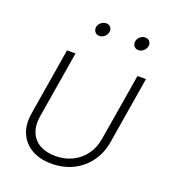

<svg xmlns="http://www.w3.org/2000/svg" viewBox="-133 -815 822 923"><g transform="rotate(20 278.0 -353.5)"><path d="M234.9 8.3Q175.8 8.3 133.5 -15.6Q91.3 -39.6 72.3 -83.3Q53.2 -127 63 -186L119.6 -529.3H163.1L106.4 -187.5Q98.6 -139.6 112.8 -104.7Q127 -69.8 159.7 -51.3Q192.4 -32.7 239.3 -32.7Q286.6 -32.7 325.2 -51.3Q363.8 -69.8 389.6 -104.7Q415.5 -139.6 423.3 -187.5L480 -529.3H523.4L466.8 -186Q457 -127.4 424.8 -83.5Q392.6 -39.6 343.8 -15.6Q294.9 8.3 234.9 8.3ZM440.9 -647.5Q426.8 -647.5 418.5 -657.7Q410.2 -668 412.6 -682.1Q414.6 -696.3 426.5 -706.3Q438.5 -716.3 452.6 -716.3Q466.8 -716.3 475.1 -706.3Q483.4 -696.3 481 -682.1Q478.5 -668 466.8 -657.7Q455.1 -647.5 440.9 -647.5ZM241.2 -647.5Q227.1 -647.5 218.8 -657.7Q210.4 -668 212.4 -682.1Q214.8 -696.3 226.8 -706.3Q238.8 -716.3 252.9 -716.3Q267.1 -716.3 275.4 -706.3Q283.7 -696.3 281.2 -682.1Q278.8 -668 267.1 -657.7Q255.4 -647.5 241.2 -647.5Z"/></g></svg>

Font: Inter 24pt ExtraLight
Style: Italic
Weight: 250
Italic angle: -9.3988°
Version: Version 4.001;git-66647c0bb